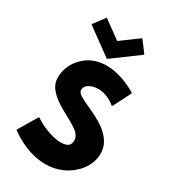

<svg xmlns="http://www.w3.org/2000/svg" viewBox="-274 -1289 1274 1440"><g transform="rotate(30 363.0 -568.5)"><path d="M146 -259 139 -252 45 -94 52 -87C285 77 491 35 597 -71L605 -78C654 -127 681 -189 681 -251C681 -311 657 -356 620 -393L613 -400C528 -485 379 -521 327 -568C320 -576 315 -585 315 -595C315 -609 321 -622 331 -634C375 -674 480 -686 574 -605L581 -612L657 -762L650 -769C439 -889 283 -858 198 -773L197 -772L190 -765C142 -717 117 -652 117 -588C117 -543 136 -507 167 -476L168 -475L175 -468C246 -397 373 -356 434 -299C450 -282 461 -262 461 -240C461 -221 455 -206 446 -195C389 -148 235 -197 146 -259ZM212 -1159 205 -1152 137 -1061 144 -1054 366 -892 586 -1054 593 -1061 525 -1152 518 -1159 366 -1047Z"/></g></svg>

Font: Hussar Woodtype
Style: Blk
Weight: 900
Foundry: Cannot Into Space Fonts
Version: Version 1.07